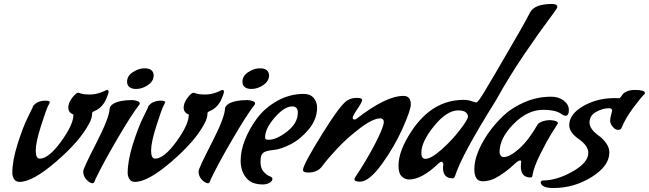

<svg xmlns="http://www.w3.org/2000/svg" viewBox="-20 -872 3268 967"><path d="M79 44Q59 44 50.5 29.5Q42 15 42 -1Q42 -62 68 -145Q94 -228 120 -281L146 -334Q142 -334 149.5 -341.5Q157 -349 164 -354Q184 -365 207.5 -365Q231 -365 231 -357Q231 -355 222 -338Q213 -321 186.5 -238Q160 -155 160 -114Q160 -73 180 -73Q225 -73 287.5 -159Q350 -245 350 -295Q324 -305 324 -329.5Q324 -354 343.5 -379.5Q363 -405 374 -405Q375 -405 389.5 -400.5Q404 -396 429.5 -396Q455 -396 475 -402Q495 -408 505.5 -413.5Q516 -419 519 -419Q527 -419 527 -409Q527 -404 520 -386Q513 -368 506 -356Q486 -324 452 -311Q444 -307 444 -302Q444 -277 429 -250Q384 -163 264.5 -59.5Q145 44 79 44Z M447 51Q433 51 416 33.5Q399 16 399 -9Q399 -23 464.5 -150.5Q530 -278 532 -323Q532 -337 550 -349Q582 -368 645 -368Q657 -368 670.5 -363.5Q684 -359 684 -351Q684 -347 681 -344Q643 -296 570 -171Q497 -46 460 32Q455 51 447 51ZM666 -424Q622 -424 620 -459V-460Q620 -490 649.5 -509Q679 -528 708 -528Q752 -528 754 -493Q754 -463 725 -443.5Q696 -424 666 -424Z M660 44Q640 44 631.5 29.5Q623 15 623 -1Q623 -62 649 -145Q675 -228 701 -281L727 -334Q723 -334 730.5 -341.5Q738 -349 745 -354Q765 -365 788.5 -365Q812 -365 812 -357Q812 -355 803 -338Q794 -321 767.5 -238Q741 -155 741 -114Q741 -73 761 -73Q806 -73 868.5 -159Q931 -245 931 -295Q905 -305 905 -329.5Q905 -354 924.5 -379.5Q944 -405 955 -405Q956 -405 970.5 -400.5Q985 -396 1010.5 -396Q1036 -396 1056 -402Q1076 -408 1086.5 -413.5Q1097 -419 1100 -419Q1108 -419 1108 -409Q1108 -404 1101 -386Q1094 -368 1087 -356Q1067 -324 1033 -311Q1025 -307 1025 -302Q1025 -277 1010 -250Q965 -163 845.5 -59.5Q726 44 660 44Z M1028 51Q1014 51 997 33.5Q980 16 980 -9Q980 -23 1045.5 -150.5Q1111 -278 1113 -323Q1113 -337 1131 -349Q1163 -368 1226 -368Q1238 -368 1251.5 -363.5Q1265 -359 1265 -351Q1265 -347 1262 -344Q1224 -296 1151 -171Q1078 -46 1041 32Q1036 51 1028 51ZM1247 -424Q1203 -424 1201 -459V-460Q1201 -490 1230.5 -509Q1260 -528 1289 -528Q1333 -528 1335 -493Q1335 -463 1306 -443.5Q1277 -424 1247 -424Z M1304 57Q1246 57 1219 22.5Q1192 -12 1192 -62.5Q1192 -113 1214 -168.5Q1236 -224 1274.5 -276Q1313 -328 1375.5 -363.5Q1438 -399 1510 -399Q1543 -399 1560 -378.5Q1577 -358 1577 -330Q1577 -272 1536 -222Q1495 -172 1445 -146Q1395 -120 1356.5 -116.5Q1318 -113 1305 -102Q1292 -91 1292 -58Q1292 -25 1307 -8Q1322 9 1337 15Q1352 21 1352 27Q1352 41 1337 49Q1322 57 1304 57ZM1480 -305Q1480 -336 1452 -336Q1412 -336 1363.5 -280Q1315 -224 1315 -179Q1315 -168 1332 -168Q1373 -168 1426.5 -210Q1480 -252 1480 -305Z M1793 43Q1765 43 1765 30L1767 24Q1827 -66 1870 -149.5Q1913 -233 1913 -258Q1913 -266 1909 -270.5Q1905 -275 1897 -276Q1858 -276 1792.5 -226Q1727 -176 1677.5 -123Q1628 -70 1604 -36.5Q1580 -3 1532 -3Q1506 -3 1506 -16Q1506 -42 1604 -199.5Q1702 -357 1734 -369Q1751 -379 1777.5 -379Q1804 -379 1804 -368.5Q1804 -358 1780 -323Q1756 -288 1756 -278Q1758 -270 1764.5 -270Q1771 -270 1776 -274Q1924 -389 2012 -389Q2049 -389 2049 -346Q2049 -318 2007.5 -225Q1966 -132 1902.5 -44.5Q1839 43 1793 43Z M2288 -316Q2230 -316 2166 -237Q2102 -158 2102 -102Q2102 -72 2123 -72Q2151 -72 2204 -119Q2257 -166 2297 -218.5Q2337 -271 2337 -284.5Q2337 -298 2325 -307Q2313 -316 2288 -316ZM2261 26H2259Q2211 26 2211 -28L2213 -48L2206 -58Q2200 -58 2191 -51Q2105 32 2040 32Q2020 32 2003.5 16.5Q1987 1 1987 -37Q1987 -113 2053 -212Q2157 -369 2315 -369Q2337 -369 2355.5 -362.5Q2374 -356 2378.5 -356Q2383 -356 2395 -371.5Q2407 -387 2472 -498Q2623 -755 2649 -808Q2671 -852 2760 -852Q2787 -852 2787 -836Q2787 -830 2744.5 -774Q2702 -718 2623.5 -603Q2545 -488 2478 -367Q2305 -91 2272 14Q2268 26 2261 26Z M2603 -35 2605 -56Q2605 -64 2599 -64Q2590 -64 2562.5 -38Q2535 -12 2493.5 14.5Q2452 41 2410.5 41Q2369 41 2369 -20Q2369 -96 2435 -195Q2469 -245 2513.5 -287.5Q2558 -330 2622 -357.5Q2686 -385 2756 -385Q2793 -385 2819 -365.5Q2845 -346 2845 -317.5Q2845 -289 2828 -289Q2819 -289 2804 -300Q2776 -319 2716 -319Q2637 -319 2566.5 -247.5Q2496 -176 2496 -106Q2496 -97 2501.5 -89Q2507 -81 2517 -81Q2547 -81 2594 -122.5Q2641 -164 2686 -242Q2689 -251 2708 -259Q2727 -267 2753 -267Q2790 -264 2790 -251Q2790 -250 2782.5 -238.5Q2775 -227 2756 -197Q2737 -167 2702.5 -98.5Q2668 -30 2662 10Q2661 22 2652 22Q2603 22 2603 -35Z M2703 47Q2703 39 2714 37Q2784 37 2863.5 -8Q2943 -53 2943 -102Q2943 -138 2895 -171.5Q2847 -205 2847 -242Q2847 -297 2917 -337.5Q2987 -378 3076 -378Q3092 -378 3097 -377.5Q3102 -377 3106.5 -383.5Q3111 -390 3117 -398Q3123 -406 3139 -412.5Q3155 -419 3177 -419Q3228 -419 3228 -404Q3228 -401 3227 -399Q3211 -385 3170 -330Q3129 -275 3110 -227Q3106 -218 3092.5 -218Q3079 -218 3066 -233.5Q3053 -249 3053 -263.5Q3053 -278 3058 -294.5Q3063 -311 3063 -314Q3063 -327 3047 -327Q3016 -327 2982.5 -308.5Q2949 -290 2949 -255Q2949 -221 2999 -186Q3018 -172 3033.5 -150Q3049 -128 3049 -104Q3049 -36 2960 19.5Q2871 75 2767 75Q2708 75 2703 47Z"/></svg>

Font: Condiment
Style: Regular
Weight: 400
Designer: Angel Koziupa, Alejandro Paul
Foundry: Angel Koziupa, Alejandro Paul
Version: Version 1.001